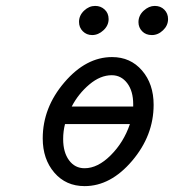

<svg xmlns="http://www.w3.org/2000/svg" viewBox="-20 -631 594 656"><path d="M126 -158.2Q126 -263.2 200 -349.6Q273.9 -436 362.8 -436Q425.8 -436 465.3 -390.1Q504.9 -344.2 504.9 -272.9Q504.9 -168 431.4 -81.5Q357.9 4.9 269 4.9Q205.1 4.9 165.5 -41.3Q126 -87.4 126 -158.2ZM195.8 -155.8Q195.8 -110.8 215.8 -83.5Q235.8 -56.2 269 -56.2Q314 -56.2 358.4 -100.6Q402.8 -145 423.8 -207H202.1Q195.8 -182.6 195.8 -155.8ZM225.1 -267.1H435.1V-274.9Q435.1 -319.8 414.6 -346.9Q394 -374 361.8 -374Q322.8 -374 285.4 -342.5Q248 -311 225.1 -267.1ZM250 -556.2Q250 -578.1 267.1 -594.5Q284.2 -610.8 305.2 -610.8Q324.2 -610.8 337.6 -598.4Q351.1 -585.9 351.1 -565.9Q351.1 -543.9 333.5 -527.6Q315.9 -511.2 294.9 -511.2Q275.9 -511.2 262.9 -524.2Q250 -537.1 250 -556.2ZM453.1 -555.2Q453.1 -578.1 470.9 -594.5Q488.8 -610.8 508.8 -610.8Q528.8 -610.8 541.5 -597.9Q554.2 -585 554.2 -565.9Q554.2 -543.9 537.1 -527.6Q520 -511.2 499 -511.2Q478 -511.2 465.6 -524.2Q453.1 -537.1 453.1 -555.2Z"/></svg>

Font: CMU Typewriter Text
Style: Italic
Weight: 500
Italic angle: -14.04°
Version: Version 0.7.0